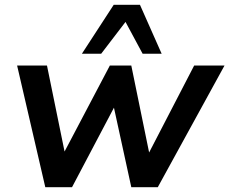

<svg xmlns="http://www.w3.org/2000/svg" viewBox="-20 -777 952 797"><path d="M168 0 51 -505H175L248 -148L436 -505H525L599 -144L786 -505H912L635 0H525L453 -330L279 0ZM320 -554 452 -757H561L651 -554H572L501 -686L400 -554Z"/></svg>

Font: Mulish
Style: Bold Italic
Weight: 700
Italic angle: -9°
Designer: Vernon Adams
Foundry: Vernon Adams
Version: Version 3.603; ttfautohint (v1.8.3)